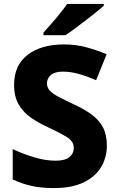

<svg xmlns="http://www.w3.org/2000/svg" viewBox="-20 -951 603 981"><path d="M526 -207Q526 -146 496 -96.5Q466 -47 406 -18.5Q346 10 255 10Q192 10 142 -1Q92 -12 45 -34V-189Q99 -164 155.5 -147Q212 -130 264 -130Q313 -130 335 -148.5Q357 -167 357 -195Q357 -229 322 -250.5Q287 -272 223 -302Q181 -321 141.5 -347.5Q102 -374 77 -414.5Q52 -455 52 -518Q52 -618 121.5 -671Q191 -724 306 -724Q368 -724 421 -709.5Q474 -695 525 -674L471 -541Q423 -562 381.5 -573.5Q340 -585 301 -585Q260 -585 240 -568Q220 -551 220 -525Q220 -504 234 -488.5Q248 -473 278 -457Q308 -441 357 -418Q410 -394 448 -366Q486 -338 506 -300.5Q526 -263 526 -207ZM510 -921Q494 -907 469 -887Q444 -867 415.5 -845Q387 -823 360.5 -803.5Q334 -784 314 -771H202V-784Q218 -803 241 -828.5Q264 -854 286 -881.5Q308 -909 323 -931H510Z"/></svg>

Font: Noto Sans Sinhala UI ExtraBold
Style: Regular
Weight: 800
Designer: Jelle Bosma - Monotype Design Team
Foundry: Monotype Imaging Inc.
Version: Version 2.006; ttfautohint (v1.8.4.7-5d5b)